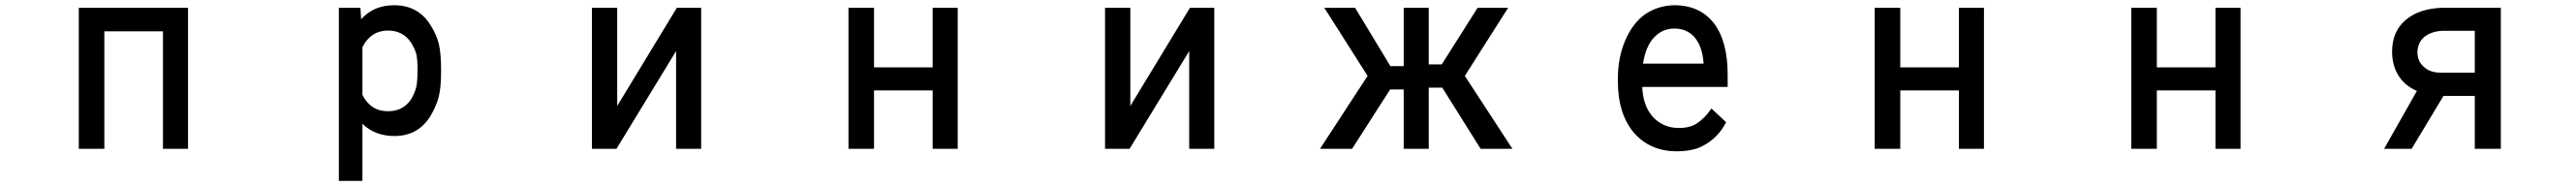

<svg xmlns="http://www.w3.org/2000/svg" viewBox="-20 -580 10040 725"><path d="M712.9 -549.8V0H615.2V-458H386.7V0H287.1V-549.8Z M1699.2 -306.6V-298.8Q1699.2 -238.3 1689.9 -202.1Q1680.7 -166 1657.2 -127Q1609.4 -49.8 1517.6 -49.8Q1441.4 -49.8 1392.6 -97.7V125H1300.8V-549.8H1384.8L1387.7 -504.9Q1436.5 -559.6 1515.6 -559.6Q1609.4 -559.6 1657.2 -483.4Q1681.6 -445.3 1690.4 -408.7Q1699.2 -372.1 1699.2 -306.6ZM1582 -192.4Q1596.7 -217.8 1602.1 -239.3Q1607.4 -260.7 1607.4 -308.6Q1607.4 -350.6 1602.5 -369.6Q1597.7 -388.7 1582 -414.1Q1550.8 -460.9 1492.2 -460.9Q1425.8 -460.9 1392.6 -396.5V-210Q1425.8 -145.5 1493.2 -146.5Q1550.8 -146.5 1582 -192.4Z M2385.7 -167 2618.2 -549.8H2712.9V0H2615.2V-380.9L2382.8 0H2287.1V-549.8H2385.7Z M3712.9 -549.8V0H3615.2V-227.5H3386.7V0H3287.1V-549.8H3386.7V-317.4H3615.2V-549.8Z M4385.7 -167 4618.2 -549.8H4712.9V0H4615.2V-380.9L4382.8 0H4287.1V-549.8H4385.7Z M5751 0 5601.6 -238.3H5548.8V0H5451.2V-231.4H5398.4L5250 0H5125L5310.5 -284.2L5141.6 -549.8H5261.7L5399.4 -322.3H5451.2V-549.8H5548.8V-329.1H5599.6L5739.3 -549.8H5858.4L5689.5 -284.2L5875 0Z M6596.7 -2Q6559.6 9.8 6516.6 9.8Q6411.1 9.8 6347.7 -63.5Q6286.1 -137.7 6286.1 -260.7V-276.4Q6286.1 -355.5 6314.5 -421.9Q6342.8 -488.3 6390.6 -523.4Q6442.4 -558.6 6505.9 -559.6Q6606.4 -559.6 6661.1 -488.3Q6714.8 -417 6713.9 -285.2V-241.2H6380.9Q6383.8 -168.9 6420.9 -126Q6461.9 -81.1 6523.4 -81.1Q6567.4 -81.1 6594.7 -99.6Q6624 -119.1 6646.5 -151.4L6650.4 -157.2L6708 -103.5L6705.1 -98.6Q6686.5 -63.5 6658.2 -39.1Q6632.8 -16.6 6596.7 -2ZM6585.9 -433.6Q6555.7 -468.8 6505.9 -468.8Q6458 -468.8 6424.8 -431.6Q6394.5 -398.4 6383.8 -332H6620.1Q6616.2 -396.5 6585.9 -433.6Z M7712.9 -549.8V0H7615.2V-227.5H7386.7V0H7287.1V-549.8H7386.7V-317.4H7615.2V-549.8Z M8712.9 -549.8V0H8615.2V-227.5H8386.7V0H8287.1V-549.8H8386.7V-317.4H8615.2V-549.8Z M9503.9 -549.8H9727.5V0H9626V-206.1H9503.9L9379.9 0H9272.5L9400.4 -225.6Q9354.5 -245.1 9330.1 -283.2Q9303.7 -323.2 9303.7 -378.9Q9303.7 -457 9356.4 -502Q9410.2 -547.9 9503.9 -549.8ZM9429.7 -436.5Q9404.3 -415 9402.3 -377.9Q9402.3 -340.8 9427.7 -319.3Q9451.2 -296.9 9492.2 -296.9H9626V-460H9505.9Q9460.9 -460 9429.7 -436.5Z"/></svg>

Font: RobotoJAA
Style: Medium
Weight: 500
Version: Version 2.05; 2016-11-05